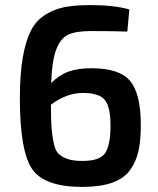

<svg xmlns="http://www.w3.org/2000/svg" viewBox="-20 -722 619 754"><path d="M340 -454Q449 -454 491 -404Q533 -354 533 -231Q533 -171 524 -129.5Q515 -88 491 -54.5Q467 -21 420.5 -4.5Q374 12 303 12Q154 12 106 -58.5Q58 -129 58 -337Q58 -431 69.5 -496.5Q81 -562 101.5 -602Q122 -642 158.5 -664.5Q195 -687 235.5 -694.5Q276 -702 336 -702Q427 -702 488 -685L480 -598Q432 -600 336 -600Q278 -600 248 -586Q218 -572 201 -528Q184 -484 181 -396Q213 -428 249.5 -441Q286 -454 340 -454ZM304 -90Q373 -90 393.5 -121.5Q414 -153 414 -230Q414 -302 391.5 -329.5Q369 -357 305 -357Q242 -357 180 -311Q180 -252 182.5 -219.5Q185 -187 191.5 -157.5Q198 -128 212 -116Q226 -104 247.5 -97Q269 -90 304 -90Z"/></svg>

Font: Exo 2 Semi Bold
Style: Regular
Weight: 600
Designer: Natanael Gama
Version: Version 1.001;PS 001.001;hotconv 1.0.88;makeotf.lib2.5.64775